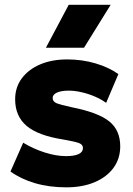

<svg xmlns="http://www.w3.org/2000/svg" viewBox="-20 -790 572 824"><path d="M265 14Q191 14 130.5 -3.8Q70 -21.5 25 -54L79.5 -177.5Q123.5 -151 172.2 -135.5Q221 -120 263.5 -120Q299 -120 317.5 -128.8Q336 -137.5 336 -154.5Q336 -169.5 319 -176Q302 -182.5 250.5 -191.5Q144 -208 94.5 -249.5Q45 -291 45 -364Q45 -415.5 73.8 -454Q102.5 -492.5 152.8 -513.8Q203 -535 268.5 -535Q332.5 -535 390 -518Q447.5 -501 488 -472L435.5 -348.5Q414 -364 386.8 -375.8Q359.5 -387.5 330.2 -394.2Q301 -401 274.5 -401Q243.5 -401 224.8 -392.8Q206 -384.5 206 -369.5Q206 -354.5 221.8 -347.5Q237.5 -340.5 289 -329.5Q402 -307 449 -269Q496 -231 496 -162Q496 -109 466.8 -69.2Q437.5 -29.5 385.5 -7.8Q333.5 14 265 14ZM177 -585 275 -769.5H455L340.5 -585Z"/></svg>

Font: Geologica ExtraBold
Style: Regular
Weight: 800
Designer: Sindre Bremnes, Frode Helland
Foundry: Monokrom Skriftforlag AS
Version: Version 1.010;gftools[0.9.28]